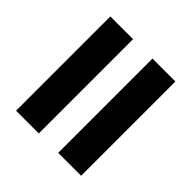

<svg xmlns="http://www.w3.org/2000/svg" viewBox="-60 -747 622 622"><g transform="rotate(-45 250.5 -436.0)"><path d="M34 -481H466V-585H34ZM34 -287H466V-392H34Z"/></g></svg>

Font: Noto Sans Kannada UI Condensed
Style: Bold
Weight: 700
Width: 3
Designer: Jelle Bosma - Monotype Design Team
Foundry: Monotype Imaging Inc.
Version: Version 2.005